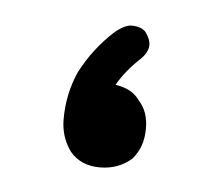

<svg xmlns="http://www.w3.org/2000/svg" viewBox="-29 -290 285 248"><g transform="rotate(5 113.0 -166.0)"><path d="M69 -193Q56 -164 56 -131Q56 -108 69 -90Q83 -73 108 -73Q132 -73 149 -88Q163 -104 163 -128Q163 -150 151 -163Q141 -178 119 -181Q129 -199 147 -216Q158 -226 158 -236Q158 -244 151 -253Q145 -259 133 -259Q124 -259 111 -248Q85 -224 69 -193Z"/></g></svg>

Font: Sangu Suruhee
Style: Regular
Weight: 400
Designer: Hasan Shazil
Foundry: Thaana Type Foundry
Version: Version 1.010